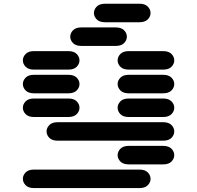

<svg xmlns="http://www.w3.org/2000/svg" viewBox="-20 -881 1040 1013"><path d="M159.2 111.3Q129.9 111.3 115.2 96.2Q100.6 81.1 100.6 62.5Q100.6 43.9 115.2 28.8Q129.9 13.7 159.2 13.7H715.8Q745.1 13.7 759.8 28.8Q774.4 43.9 774.4 62.5Q774.4 81.1 759.8 96.2Q745.1 111.3 715.8 111.3ZM659.2 -13.7Q629.9 -13.7 615.2 -28.8Q600.6 -43.9 600.6 -62.5Q600.6 -81.1 615.2 -96.2Q629.9 -111.3 659.2 -111.3H840.8Q870.1 -111.3 884.8 -96.2Q899.4 -81.1 899.4 -62.5Q899.4 -43.9 884.8 -28.8Q870.1 -13.7 840.8 -13.7ZM284.2 -138.7Q254.9 -138.7 240.2 -153.8Q225.6 -168.9 225.6 -187.5Q225.6 -206.1 240.2 -221.2Q254.9 -236.3 284.2 -236.3H840.8Q870.1 -236.3 884.8 -221.2Q899.4 -206.1 899.4 -187.5Q899.4 -168.9 884.8 -153.8Q870.1 -138.7 840.8 -138.7ZM159.2 -263.7Q129.9 -263.7 115.2 -278.8Q100.6 -293.9 100.6 -312.5Q100.6 -331.1 115.2 -346.2Q129.9 -361.3 159.2 -361.3H340.8Q370.1 -361.3 384.8 -346.2Q399.4 -331.1 399.4 -312.5Q399.4 -293.9 384.8 -278.8Q370.1 -263.7 340.8 -263.7ZM659.2 -263.7Q629.9 -263.7 615.2 -278.8Q600.6 -293.9 600.6 -312.5Q600.6 -331.1 615.2 -346.2Q629.9 -361.3 659.2 -361.3H840.8Q870.1 -361.3 884.8 -346.2Q899.4 -331.1 899.4 -312.5Q899.4 -293.9 884.8 -278.8Q870.1 -263.7 840.8 -263.7ZM159.2 -388.7Q129.9 -388.7 115.2 -403.8Q100.6 -418.9 100.6 -437.5Q100.6 -456.1 115.2 -471.2Q129.9 -486.3 159.2 -486.3H340.8Q370.1 -486.3 384.8 -471.2Q399.4 -456.1 399.4 -437.5Q399.4 -418.9 384.8 -403.8Q370.1 -388.7 340.8 -388.7ZM659.2 -388.7Q629.9 -388.7 615.2 -403.8Q600.6 -418.9 600.6 -437.5Q600.6 -456.1 615.2 -471.2Q629.9 -486.3 659.2 -486.3H840.8Q870.1 -486.3 884.8 -471.2Q899.4 -456.1 899.4 -437.5Q899.4 -418.9 884.8 -403.8Q870.1 -388.7 840.8 -388.7ZM159.2 -513.7Q129.9 -513.7 115.2 -528.8Q100.6 -543.9 100.6 -562.5Q100.6 -581.1 115.2 -596.2Q129.9 -611.3 159.2 -611.3H340.8Q370.1 -611.3 384.8 -596.2Q399.4 -581.1 399.4 -562.5Q399.4 -543.9 384.8 -528.8Q370.1 -513.7 340.8 -513.7ZM659.2 -513.7Q629.9 -513.7 615.2 -528.8Q600.6 -543.9 600.6 -562.5Q600.6 -581.1 615.2 -596.2Q629.9 -611.3 659.2 -611.3H840.8Q870.1 -611.3 884.8 -596.2Q899.4 -581.1 899.4 -562.5Q899.4 -543.9 884.8 -528.8Q870.1 -513.7 840.8 -513.7ZM409.2 -638.7Q379.9 -638.7 365.2 -653.8Q350.6 -668.9 350.6 -687.5Q350.6 -706.1 365.2 -721.2Q379.9 -736.3 409.2 -736.3H590.8Q620.1 -736.3 634.8 -721.2Q649.4 -706.1 649.4 -687.5Q649.4 -668.9 634.8 -653.8Q620.1 -638.7 590.8 -638.7ZM534.2 -763.7Q504.9 -763.7 490.2 -778.8Q475.6 -793.9 475.6 -812.5Q475.6 -831.1 490.2 -846.2Q504.9 -861.3 534.2 -861.3H715.8Q745.1 -861.3 759.8 -846.2Q774.4 -831.1 774.4 -812.5Q774.4 -793.9 759.8 -778.8Q745.1 -763.7 715.8 -763.7Z"/></svg>

Font: Sixtyfour Normal
Style: Regular
Weight: 400
Monospace: yes
Designer: Jens Kutilek
Foundry: Jens Kutilek
Version: Version 2.000